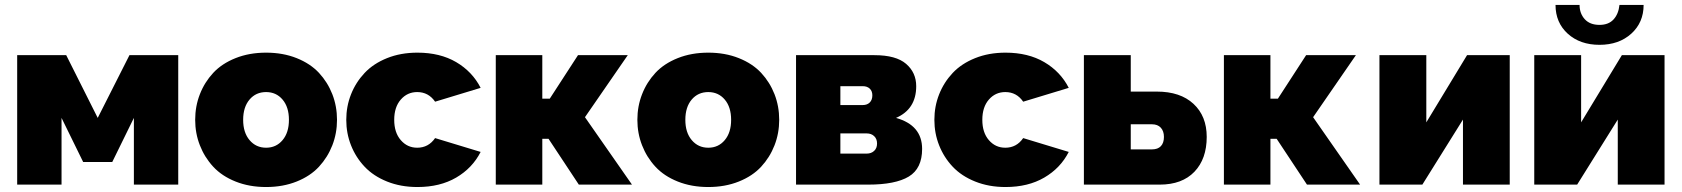

<svg xmlns="http://www.w3.org/2000/svg" viewBox="-20 -750 6832 780"><path d="M49.8 0V-525.9H249L377 -271L505.9 -525.9H704.1V0H523.9V-271L436 -91.8H317.9L230 -271V0Z M772.9 -263.2Q772.9 -318.4 792 -367.2Q811 -416 846.2 -453.9Q881.3 -491.7 937 -513.9Q992.7 -536.1 1061 -536.1Q1129.4 -536.1 1185.1 -513.9Q1240.7 -491.7 1275.9 -453.9Q1311 -416 1330.1 -367.2Q1349.1 -318.4 1349.1 -263.2Q1349.1 -208.5 1330.1 -159.7Q1311 -110.8 1275.9 -72.8Q1240.7 -34.7 1185.1 -12.5Q1129.4 9.8 1061 9.8Q992.7 9.8 937 -12.5Q881.3 -34.7 846.2 -72.8Q811 -110.8 792 -159.7Q772.9 -208.5 772.9 -263.2ZM1061 -376Q1019.5 -376 993.7 -345.5Q967.8 -314.9 967.8 -263.2Q967.8 -211.4 993.9 -180.7Q1020 -149.9 1061 -149.9Q1102.1 -149.9 1127.9 -180.7Q1153.8 -211.4 1153.8 -263.2Q1153.8 -314.9 1127.9 -345.5Q1102.1 -376 1061 -376Z M1675.8 9.8Q1607.9 9.8 1552.5 -12.5Q1497.1 -34.7 1461.2 -72.8Q1425.3 -110.8 1406 -159.7Q1386.7 -208.5 1386.7 -263.2Q1386.7 -317.9 1406 -366.7Q1425.3 -415.5 1461.2 -453.6Q1497.1 -491.7 1552.5 -513.9Q1607.9 -536.1 1675.8 -536.1Q1767.6 -536.1 1833.3 -497.6Q1898.9 -459 1932.6 -393.1L1747.6 -336.9Q1720.7 -376 1674.8 -376Q1634.8 -376 1608.2 -345.5Q1581.5 -314.9 1581.5 -263.2Q1581.5 -211.4 1608.2 -180.7Q1634.8 -149.9 1674.8 -149.9Q1720.7 -149.9 1747.6 -189L1932.6 -132.8Q1898.9 -66.9 1833.3 -28.6Q1767.6 9.8 1675.8 9.8Z M1994.1 0V-525.9H2183.1V-349.1H2213.4L2328.1 -525.9H2530.3L2356.4 -273.9L2547.4 0H2331.5L2208.5 -186H2183.1V0Z M2569.3 -263.2Q2569.3 -318.4 2588.4 -367.2Q2607.4 -416 2642.6 -453.9Q2677.7 -491.7 2733.4 -513.9Q2789.1 -536.1 2857.4 -536.1Q2925.8 -536.1 2981.4 -513.9Q3037.1 -491.7 3072.3 -453.9Q3107.4 -416 3126.5 -367.2Q3145.5 -318.4 3145.5 -263.2Q3145.5 -208.5 3126.5 -159.7Q3107.4 -110.8 3072.3 -72.8Q3037.1 -34.7 2981.4 -12.5Q2925.8 9.8 2857.4 9.8Q2789.1 9.8 2733.4 -12.5Q2677.7 -34.7 2642.6 -72.8Q2607.4 -110.8 2588.4 -159.7Q2569.3 -208.5 2569.3 -263.2ZM2857.4 -376Q2815.9 -376 2790 -345.5Q2764.2 -314.9 2764.2 -263.2Q2764.2 -211.4 2790.3 -180.7Q2816.4 -149.9 2857.4 -149.9Q2898.4 -149.9 2924.3 -180.7Q2950.2 -211.4 2950.2 -263.2Q2950.2 -314.9 2924.3 -345.5Q2898.4 -376 2857.4 -376Z M3213.9 0V-525.9H3532.2Q3620.1 -525.9 3661.1 -490.5Q3702.1 -455.1 3702.1 -399.9Q3702.1 -306.6 3620.1 -271Q3726.1 -241.2 3726.1 -145Q3726.1 -65.4 3671.9 -32.7Q3617.7 0 3506.8 0ZM3394 -323.2H3484.9Q3502.9 -323.2 3513.4 -333.7Q3523.9 -344.2 3523.9 -362.8Q3523.9 -379.9 3513.4 -389.9Q3502.9 -399.9 3484.9 -399.9H3394ZM3394 -126H3501Q3519.5 -126 3531.2 -137Q3543 -147.9 3543 -167Q3543 -186 3531.2 -197Q3519.5 -208 3501 -208H3394Z M4064.9 9.8Q3997.1 9.8 3941.7 -12.5Q3886.2 -34.7 3850.3 -72.8Q3814.5 -110.8 3795.2 -159.7Q3775.9 -208.5 3775.9 -263.2Q3775.9 -317.9 3795.2 -366.7Q3814.5 -415.5 3850.3 -453.6Q3886.2 -491.7 3941.7 -513.9Q3997.1 -536.1 4064.9 -536.1Q4156.7 -536.1 4222.4 -497.6Q4288.1 -459 4321.8 -393.1L4136.7 -336.9Q4109.9 -376 4064 -376Q4023.9 -376 3997.3 -345.5Q3970.7 -314.9 3970.7 -263.2Q3970.7 -211.4 3997.3 -180.7Q4023.9 -149.9 4064 -149.9Q4109.9 -149.9 4136.7 -189L4321.8 -132.8Q4288.1 -66.9 4222.4 -28.6Q4156.7 9.8 4064.9 9.8Z M4383.3 0V-525.9H4573.7V-377.9H4679.7Q4774.9 -377.9 4828.6 -328.1Q4882.3 -278.3 4882.3 -193.8Q4882.3 -104.5 4832.3 -52.2Q4782.2 0 4691.4 0ZM4573.7 -143.1H4659.7Q4683.6 -143.1 4696 -156.2Q4708.5 -169.4 4708.5 -193.8Q4708.5 -217.3 4695.8 -231.2Q4683.1 -245.1 4659.7 -245.1H4573.7Z M4952.1 0V-525.9H5141.1V-349.1H5171.4L5286.1 -525.9H5488.3L5314.5 -273.9L5505.4 0H5289.6L5166.5 -186H5141.1V0Z M5584 0V-525.9H5774.4V-252.9L5939.9 -525.9H6113.3V0H5923.3V-264.2L5758.3 0Z M6299.3 -730H6397Q6397 -695.3 6418 -672.1Q6439 -648.9 6478 -648.9Q6514.6 -648.9 6534.9 -670.9Q6555.2 -692.9 6559.1 -730H6657.2Q6657.2 -658.7 6607.2 -613.3Q6557.1 -567.9 6478 -567.9Q6398.9 -567.9 6349.1 -613Q6299.3 -658.2 6299.3 -730ZM6212.9 0V-525.9H6403.3V-252.9L6568.8 -525.9H6742.2V0H6552.2V-264.2L6387.2 0Z"/></svg>

Font: Rawline Black
Style: Regular
Weight: 900
Designer: Matt McInerney, Pablo Impallari, Rodrigo Fuenzalida
Foundry: Matt McInerney, Pablo Impallari, Rodrigo Fuenzalida
Version: Version 4.020;PS 004.020;hotconv 1.0.88;makeotf.lib2.5.64775